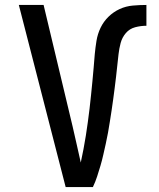

<svg xmlns="http://www.w3.org/2000/svg" viewBox="-20 -755 640 775"><path d="M245 0 182 -245 56 -735H156L273 -245Q281 -209 289.5 -172.5Q298 -136 306 -99Q312 -126 317 -153Q322 -180 326.5 -207.5Q331 -235 334.5 -262Q338 -289 341.5 -316.5Q345 -344 347.5 -371.5Q350 -399 353 -426.5Q356 -454 358 -481.5Q360 -509 362.5 -536Q365 -563 369.5 -590.5Q374 -618 386 -643Q398 -668 418 -687.5Q438 -707 463 -718.5Q488 -730 516 -732.5Q544 -735 571 -735V-651Q548 -651 525.5 -645Q503 -639 488 -621.5Q473 -604 467 -581.5Q461 -559 458.5 -536.5Q456 -514 453.5 -491Q451 -468 448.5 -445.5Q446 -423 443 -400.5Q440 -378 437 -355Q434 -332 430.5 -309.5Q427 -287 423.5 -264.5Q420 -242 416 -219.5Q412 -197 407 -175Q402 -153 397 -130.5Q392 -108 385.5 -86Q379 -64 372 -42.5Q365 -21 355 0Z"/></svg>

Font: Iosevka Fixed Medium Extended
Style: Regular
Weight: 500
Width: 7
Monospace: yes
Designer: Belleve Invis
Foundry: Belleve Invis
Version: Version 24.1.1; ttfautohint (v1.8.4)